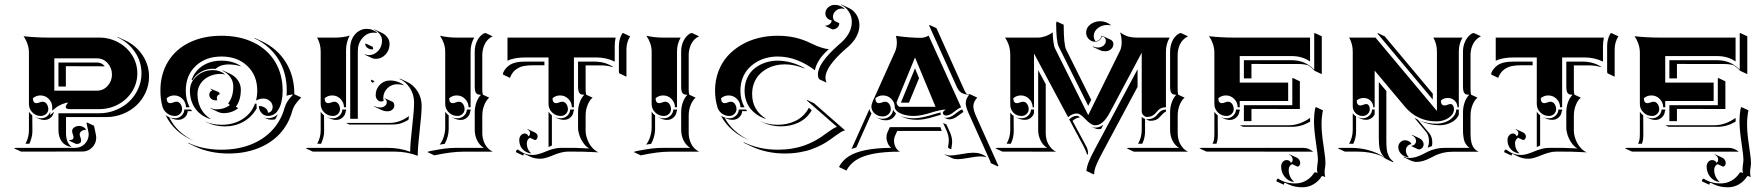

<svg xmlns="http://www.w3.org/2000/svg" viewBox="-20 -628 7447 813"><path d="M39.1 0 46.9 -2H298.8Q322.3 -2 338.9 -18.8Q355.5 -35.6 355.5 -59.6Q355.5 -66.7 351.4 -83.5Q347.4 -100.3 346.4 -106.7L347.9 -109.6L378.2 -95.5Q379.2 -88.1 383.3 -70.6Q387.5 -53 387.5 -45.7Q387.5 -21 370.4 -3.7Q353.3 13.7 329.1 13.7L69.1 13.9ZM79.8 -474.6Q131.6 -468.8 187.5 -468.8H400.4Q444.3 -468.8 481.6 -448.2Q518.8 -427.7 540.2 -392.9Q561.5 -358.2 561.5 -317.4Q561.5 -276.6 540.2 -241.8Q518.8 -207 481.6 -186.5Q444.3 -166 400.4 -166H274.4Q258.5 -166 258.5 -174.8Q258.5 -182.4 268.6 -193.4Q258.3 -193.4 241.6 -186.3Q224.9 -179.2 213.9 -169.9L201.2 -159.2V-173.8Q201.2 -194.3 186.5 -209.1Q171.9 -223.9 151.4 -223.9Q133.3 -223.9 119.4 -212.2Q119.4 -191.4 134.5 -191.2Q139.6 -191.2 147.3 -194.2Q155 -197.3 160.2 -197.3Q171.6 -197.3 178.1 -187.3Q184.6 -177.2 184.6 -166.3Q184.6 -154.1 175.2 -145.5Q165.8 -137 152.3 -137Q131.8 -137 117.2 -151.9Q102.5 -166.7 102.5 -187.7V-405.3Q102.5 -440.9 79.8 -474.6ZM87.9 -19.5Q102.5 -45.9 102.5 -76.2V-154.8Q108.4 -146 116.7 -139.6L117.2 -71.3Q117.2 -64.7 116.2 -58Q115.2 -51.3 113.4 -44.9Q111.6 -38.6 110.4 -34.7Q109.1 -30.8 106.8 -25.3Q104.5 -19.8 104.5 -19.5ZM127.9 -132.8V-133.1Q140.4 -127.2 154.3 -127.2Q167.5 -127.2 178.1 -134.9Q188.7 -142.6 192.6 -154.8V-140.6L208 -154.5Q208 -151.9 206.3 -147Q202.1 -135 191.7 -127.6Q181.2 -120.1 168 -120.1Q155 -120.1 142.1 -126.2ZM210 -244.1H390.6Q417.5 -244.1 435.8 -264.4Q454.1 -284.7 454.1 -312.5Q454.1 -340.3 435.8 -360.6Q417.5 -380.9 390.6 -380.9H210ZM227.5 -78.1V-148.4H400.4Q436.8 -148.4 469.8 -161.9Q502.9 -175.3 526.9 -197.9Q550.8 -220.5 564.9 -251.7Q579.1 -283 579.1 -317.4Q579.1 -367.4 550.8 -408.7Q522.5 -450 476.1 -470.5L480.2 -470.7L510.3 -456.8Q555.9 -435.5 583.5 -394.3Q611.1 -353 611.1 -303.2Q611.1 -268.6 596.8 -236.9Q582.5 -205.3 558.3 -182.4Q534.2 -159.4 500.7 -145.9Q467.3 -132.3 430.4 -132.3H259.5V-64Q259.5 -26.1 280.8 -7.6L283.4 -5.1Q255.9 -9.3 241.7 -28.6Q227.5 -47.9 227.5 -78.1ZM227.5 -261.7V-363.3H390.6Q410.2 -363.3 423.6 -347.7L421.6 -347.2L258.8 -347.7V-261.7ZM272.5 -32.5 273.4 -34.4Q291.5 -34.7 291.3 -47.6Q291.3 -52 288.3 -59.7Q285.4 -67.4 285.4 -73.2Q285.4 -82.5 294.3 -88.6Q303.2 -94.7 315.4 -94.7Q324.7 -94.7 332.5 -90.3Q340.3 -85.9 345.5 -78.4L342.8 -78.6Q332 -77.9 324.7 -72.4Q317.4 -66.9 317.4 -59.3Q317.4 -54.2 320.4 -46.4Q323.5 -38.6 323.5 -33.4Q323.5 -18.3 302.5 -18.3Z M659.2 -244.1Q659.2 -313.7 691.2 -366.5Q723.1 -419.2 781.9 -447.9Q840.6 -476.6 918 -476.6Q995.4 -476.6 1054.1 -447.9Q1112.8 -419.2 1144.8 -366.5Q1176.8 -313.7 1176.8 -244.1Q1176.8 -232.9 1175.7 -221.8Q1174.6 -210.7 1172 -198.2Q1169.4 -185.8 1164.7 -175.2Q1159.9 -164.6 1153.4 -155.9Q1147 -147.2 1137 -142.2Q1127 -137.2 1114.5 -137.2Q1098.6 -137.2 1087.4 -149.5Q1076.2 -161.9 1076.2 -179.2Q1092 -179.2 1103.3 -170.9Q1114.5 -162.6 1114.5 -150.9Q1122.8 -150.9 1128.7 -157.8Q1134.5 -164.8 1134.5 -174.6Q1134.5 -189.7 1122.8 -200.2Q1111.1 -210.7 1095.5 -210.7Q1079.8 -210.7 1064 -202.4Q1069.3 -222.2 1069.3 -244.1Q1069.3 -308.8 1027.2 -348.8Q985.1 -388.7 918 -388.7Q850.8 -388.7 808.7 -348.8Q766.6 -308.8 766.6 -244.1Q766.6 -205.1 783 -173.8H767.6Q767.6 -194.3 752.9 -209.1Q738.3 -223.9 717.8 -223.9Q699.7 -223.9 685.8 -212.2Q685.8 -191.4 700.9 -191.2Q706.1 -191.2 713.7 -194.2Q721.4 -197.3 726.6 -197.3Q738 -197.3 744.5 -187.3Q751 -177.2 751 -166.3Q751 -154.1 742.1 -145.5Q733.2 -137 720.7 -137Q702.1 -137 687.3 -148.4Q672.4 -159.9 667.7 -177.2Q659.2 -209 659.2 -244.1ZM681.2 -140.6Q688 -135.3 696.3 -131.8Q728.5 -65.7 800 -32.5Q759 -48.6 728.9 -76.2Q698.7 -103.8 681.2 -140.6ZM697 -131.6Q708.5 -127.2 720.7 -127.2Q736.6 -127.2 748.2 -137.8Q759.8 -148.4 760.7 -164.1H788.6Q790.8 -160.6 793 -157.5H774.9Q773.9 -141.8 762.3 -131.2Q750.7 -120.6 734.9 -120.6Q722.2 -120.6 710.4 -125.2ZM777.6 -23.2Q839.1 5.9 918 5.9Q985.8 5.9 1041 -15.6Q1096.2 -37.1 1132.9 -76.9Q1169.7 -116.7 1184.8 -170.7Q1189.5 -186.8 1198 -199.8Q1206.5 -212.9 1220.9 -227.5Q1203.9 -227.1 1193.6 -222.2Q1194.3 -230.5 1194.3 -244.1Q1194.3 -320.6 1158.2 -378.1Q1122.1 -435.5 1057.1 -465.8L1058.3 -467.3L1088.4 -453.4Q1153.6 -422.9 1189.9 -364.9Q1226.3 -306.9 1226.3 -230.2V-229L1255.6 -215.3Q1240.2 -200 1230.8 -186.3Q1221.4 -172.6 1216.8 -156Q1201.7 -101.6 1164.6 -61.5Q1127.4 -21.5 1071.8 0.2Q1016.1 22 948 22Q869.6 22 807.9 -6.8L777.8 -21ZM784.2 -244.1Q784.2 -280.3 812.9 -305.7Q841.6 -331.1 881.8 -331.1Q911.4 -331.1 933.1 -312.7L929.4 -313.2Q920.9 -315.2 911.9 -314.9Q893.8 -314.9 876.6 -309Q859.4 -303 845.9 -292.2Q832.5 -281.5 824.3 -265.3Q816.2 -249 816.2 -230Q816.2 -196 830.1 -169.3Q844 -142.6 869.4 -126.2L871.1 -123.8Q830.6 -136 807.4 -167.7Q784.2 -199.5 784.2 -244.1ZM791.5 -289.8Q804.4 -327.6 837.9 -349.4Q871.3 -371.1 918 -371.1Q967 -371.1 1001.2 -347.4L996.8 -347.9Q974.4 -355 948 -355.2Q915.3 -355.2 895 -338.1L892.8 -336.4Q887.5 -336.9 881.8 -336.9Q854.5 -336.9 831.1 -323.6Q807.6 -310.3 794.9 -288.1Q794.2 -288.3 791.5 -289.8ZM845.2 -114.7Q879.6 -99.6 918 -99.6Q969 -99.6 1006.6 -123.4Q1044.2 -147.2 1059.8 -189H1066.4V-179.2Q1066.4 -174.1 1067.1 -168.9Q1045.7 -132.3 1010.6 -112.5Q975.6 -92.8 932.6 -92.8Q892.8 -92.8 859.4 -108.2ZM866.2 -226.6Q866.2 -231.9 869 -237.3Q871.8 -242.7 877.7 -243.9Q876.5 -248.5 870.8 -250.7L871.8 -252.4L904.3 -238.8Q910.2 -236.1 909.9 -229V-228Q905 -228 901.6 -223.5Q898.2 -219 898.2 -212.4Q898.2 -208.7 899.7 -205.3L900.1 -203.4Q897 -203.1 893.6 -203.1Q881.8 -203.1 874 -210Q866.2 -216.8 866.2 -226.6ZM871.1 -171.4Q882.8 -165 896.5 -165Q929.4 -165 953.9 -183.1Q949.7 -184.8 946.3 -190.2Q957.5 -205.6 962.6 -222.5Q967.8 -239.5 967.8 -262.7Q967.8 -283.7 955.3 -301.3Q942.9 -318.8 922.1 -328.4L923.3 -329.8L953.6 -315.9Q974.6 -306.2 987.2 -288.1Q999.8 -270 999.8 -248.5Q999.8 -203.9 978.8 -176L988.8 -170.2Q962.4 -148.9 926.5 -148.9Q914.1 -148.9 902.8 -154.3L872.8 -168.2ZM1095.5 -131.6Q1104.5 -127.4 1114.5 -127.4Q1139.4 -127.4 1156.5 -144.3Q1151.4 -133.1 1145.3 -122.8Q1138.7 -121.1 1128.9 -121.1Q1117.9 -121.1 1109.6 -125Z M1274.4 0 1282.2 -2H1620.1Q1673.1 -2 1716.8 14.6Q1717 -20 1725.2 -90.6Q1733.4 -161.1 1733.4 -194.3Q1733.4 -227.3 1716.3 -254.3Q1699.2 -281.2 1671.6 -293.9L1673.1 -295.4L1703.1 -281.5Q1731 -268.6 1748.2 -241.1Q1765.4 -213.6 1765.4 -180.2Q1765.4 -147 1757.1 -75.6Q1748.8 -4.2 1748.8 31.7Q1704.3 14.2 1650.1 13.9H1304.4ZM1322.8 -468.8H1404.5Q1416 -468.8 1433.7 -471.3Q1451.4 -473.9 1460.7 -477.5Q1453.9 -465.6 1449.6 -449.3Q1445.3 -433.1 1445.3 -416V-173.8H1436.5Q1436.5 -194.3 1421.9 -209.1Q1407.2 -223.9 1386.7 -223.9Q1368.7 -223.9 1354.7 -212.2Q1354.7 -191.4 1369.9 -191.2Q1375 -191.2 1382.7 -194.2Q1390.4 -197.3 1395.5 -197.3Q1407 -197.3 1413.5 -187.3Q1419.9 -177.2 1419.9 -166.3Q1419.9 -154.1 1411 -145.5Q1402.1 -137 1389.6 -137Q1368.2 -137 1353 -151.9Q1337.9 -166.7 1337.9 -187.7V-410.2Q1337.9 -441.9 1322.8 -468.8ZM1323.2 -19.5Q1337.9 -45.9 1337.9 -76.2V-154.8Q1343.8 -146 1352.1 -139.6L1352.5 -71.3Q1352.5 -64.7 1351.6 -58Q1350.6 -51.3 1348.8 -44.9Q1346.9 -38.6 1345.7 -34.7Q1344.5 -30.8 1342.2 -25.3Q1339.8 -19.8 1339.8 -19.5ZM1363.3 -132.8V-133.1Q1375.7 -127.2 1389.6 -127.2Q1405.5 -127.2 1417.1 -137.8Q1428.7 -148.4 1429.7 -164.1H1445.3V-157.5H1443.8Q1442.9 -141.8 1431.2 -131Q1419.4 -120.1 1403.3 -120.1Q1390.4 -120.1 1377.4 -126.2ZM1445.3 -107.4H1627.9Q1672.4 -107.4 1711.7 -136.5L1709.5 -120.6Q1692.4 -110.4 1677.2 -105.6Q1662.1 -100.8 1642.1 -100.8H1459.5ZM1462.9 -125V-425.8Q1462.9 -447.5 1472.2 -465.9Q1481.4 -484.4 1497.4 -495.1Q1513.4 -505.9 1532.5 -505.9Q1546.4 -505.9 1558.5 -501Q1570.6 -496.1 1578.9 -487.5L1574.7 -488.8Q1568.6 -489.7 1562.5 -489.7Q1534.4 -489.7 1514.8 -467Q1495.1 -444.3 1495.1 -412.1V-125ZM1525.1 -396V-398.2Q1532.7 -394.5 1541.5 -394.5Q1564.7 -394.5 1581.2 -412.5Q1597.7 -430.4 1597.7 -456.1Q1597.7 -470.5 1588.5 -482.8Q1579.3 -495.1 1564.2 -502L1565.7 -503.4L1595.7 -489.5Q1611.1 -482.4 1620.4 -469.7Q1629.6 -457 1629.6 -441.9Q1629.6 -415.8 1612.5 -397.3Q1595.5 -378.9 1571.3 -378.9Q1562 -378.9 1555.2 -382.1ZM1526.4 -441.9 1528.1 -443.8 1558.6 -429.7Q1558.6 -424.6 1560.1 -421.4L1560.3 -419.2L1554.7 -418.9Q1545.2 -418.9 1536.3 -425Q1527.3 -431.2 1526.4 -441.9ZM1550.8 -285.9 1552 -290.8 1564.5 -284.9 1565.9 -283.7Q1561.8 -280.8 1557.9 -277.3Q1552.2 -280.8 1550.8 -285.9ZM1563.5 -179.4Q1576.2 -172.9 1590.8 -172.9Q1601.8 -172.9 1609.7 -179.3Q1617.7 -185.8 1617.7 -194.3Q1617.7 -200 1615.5 -204.2Q1613.3 -208.5 1609.6 -209.7L1607.9 -211.9Q1609.6 -211.9 1611.3 -211.2L1641.6 -197.3Q1645.3 -195.6 1647.5 -190.9Q1649.7 -186.3 1649.7 -180.4Q1649.7 -170.7 1641.2 -163.7Q1632.8 -156.7 1620.8 -156.7Q1607.2 -156.7 1594.7 -162.6L1564.7 -176.8ZM1570.8 -225.6Q1570.8 -251.2 1588.5 -269.2Q1606.2 -287.1 1631.3 -287.1Q1665 -287.1 1691.4 -266.8L1686.8 -267.8Q1674.3 -271.2 1661.4 -271.2Q1637.2 -271.2 1620 -253.9Q1602.8 -236.6 1602.8 -211.7Q1602.8 -207.5 1604 -203.6L1605.5 -202.1Q1601.1 -198.2 1593.8 -198.2Q1584.2 -198.2 1577.5 -206.2Q1570.8 -214.1 1570.8 -225.6Z M1789.1 15.6 1801.3 11.7Q1805.4 11 1821 8.1Q1836.7 5.1 1843.6 4Q1850.6 2.9 1863.6 1.2Q1876.7 -0.5 1888.5 -1.2Q1900.4 -2 1912.8 -2H2028.3Q2010.3 -13.2 2000.2 -33.9Q1990.2 -54.7 1990.2 -78.1V-152.3Q1990.2 -174.8 1997.4 -194.8Q2004.6 -214.8 2016.6 -226.6Q2009.3 -226.8 2005 -227.9Q2000.7 -229 1996.9 -232.7Q1993.2 -236.3 1991.7 -243.9Q1990.2 -251.5 1990.2 -263.7V-410.2Q1990.2 -433.8 2000.1 -454.6Q2010 -475.3 2028.1 -486.3L2036.1 -488.3L2066.2 -474.1Q2054.7 -469.2 2045.9 -460.1Q2037.1 -450.9 2032.1 -439.9Q2027.1 -429 2024.7 -417.8Q2022.2 -406.7 2022.2 -396.2V-249.5Q2022.2 -234.4 2024.7 -227.1L2051.5 -214.4Q2038.8 -203.9 2030.5 -183Q2022.2 -162.1 2022.2 -138.4V-64Q2022.2 -53 2024.7 -42.1Q2027.1 -31.2 2032.1 -20.4Q2037.1 -9.5 2045.9 -0.5Q2054.7 8.5 2066.2 14.2H1943.1Q1891.6 14.2 1819.1 29.8ZM1841.8 -15.4Q1853.3 -30.3 1859.3 -50Q1865.2 -69.8 1865.2 -86.9V-155Q1871.6 -145.3 1879.9 -139.6V-80.1Q1879.9 -66.2 1875.5 -49.6Q1871.1 -33 1862.8 -18.6Q1848.6 -17.1 1841.8 -15.4ZM1843 -476.6Q1877.7 -468.8 1912.8 -468.8H1988Q1972.7 -442.1 1972.7 -410.2V-173.8H1963.9Q1963.9 -194.3 1949.2 -209.1Q1934.6 -223.9 1914.1 -223.9Q1896 -223.9 1882.1 -212.2Q1882.1 -191.4 1897.2 -191.2Q1902.3 -191.2 1910 -194.2Q1917.7 -197.3 1922.9 -197.3Q1934.3 -197.3 1940.8 -187.3Q1947.3 -177.2 1947.3 -166.3Q1947.3 -154.1 1938.4 -145.5Q1929.4 -137 1917 -137Q1895.5 -137 1880.4 -151.9Q1865.2 -166.7 1865.2 -187.7V-410.2Q1865.2 -428 1859 -445.4Q1852.8 -462.9 1843 -476.6ZM1890.6 -132.8V-133.1Q1903.1 -127.2 1917 -127.2Q1932.9 -127.2 1944.5 -137.8Q1956.1 -148.4 1957 -164.1H1972.7V-157.5H1971.2Q1970.2 -141.8 1958.5 -131Q1946.8 -120.1 1930.7 -120.1Q1917.7 -120.1 1904.8 -126.2Z M2109.4 -312.5 2111.3 -322Q2116.9 -333.7 2125.2 -342Q2133.5 -350.3 2142.2 -355.2Q2150.9 -360.1 2162.4 -362.8Q2173.8 -365.5 2184 -366.3Q2194.1 -367.2 2207 -367.2H2285.2V-351.6H2237.3Q2226.3 -351.6 2217.7 -351Q2209 -350.3 2198.7 -348.5Q2188.5 -346.7 2180.4 -343Q2172.4 -339.4 2164.4 -333.6Q2156.5 -327.9 2150.1 -319Q2143.8 -310.1 2139.4 -298.3ZM2128.9 -370.8V-468.8H2586.9Q2583 -450.4 2583 -432.6V-367.2Q2547.6 -384.8 2502.9 -384.8H2410.2V-173.8H2401.4Q2401.4 -194.3 2386.7 -209.1Q2372.1 -223.9 2351.6 -223.9Q2333.5 -223.9 2319.6 -212.2Q2319.6 -191.4 2334.7 -191.2Q2339.8 -191.2 2347.5 -194.2Q2355.2 -197.3 2360.4 -197.3Q2371.8 -197.3 2378.3 -187.3Q2384.8 -177.2 2384.8 -166.3Q2384.8 -154.1 2375.9 -145.5Q2366.9 -137 2354.5 -137Q2333 -137 2317.9 -151.9Q2302.7 -166.7 2302.7 -187.7V-384.8H2207Q2157 -384.8 2128.9 -370.8ZM2164.6 12.2Q2166.3 8.1 2171.6 4.6Q2190.9 18.6 2204.6 23.3Q2218.3 28.1 2238.3 28.1Q2249 28.1 2264 23.4Q2279.1 18.8 2292.1 13.1Q2305.2 7.3 2322.4 2.7Q2339.6 -2 2354.5 -2H2413.8Q2420.7 -2 2474.9 0.7Q2460.7 -7.3 2449.7 -23.2Q2438.7 -39.1 2433.2 -56Q2427.7 -73 2427.7 -87.9V-152.3Q2427.7 -174.8 2434.9 -194.9Q2442.1 -215.1 2454.1 -226.6Q2446.8 -226.8 2442.5 -227.9Q2438.2 -229 2434.6 -232.7Q2430.9 -236.3 2429.3 -243.9Q2427.7 -251.5 2427.7 -263.7V-367.2H2495.1Q2543.2 -367.2 2576.9 -344L2572.8 -344.2Q2550.8 -351.1 2525.1 -351.1H2459.7V-249.5Q2459.7 -234.6 2462.2 -227.1L2489.3 -214.4Q2476.3 -204.1 2468 -183.1Q2459.7 -162.1 2459.7 -138.2V-74Q2459.7 -63 2463.1 -50Q2466.6 -37.1 2473 -24Q2479.5 -11 2490.4 0.2Q2501.2 11.5 2514.4 17.1Q2510.7 17.1 2483.3 15.6Q2455.8 14.2 2443.8 14.2L2384.5 13.9Q2370.1 13.9 2353 18.7Q2335.9 23.4 2322.9 29.1Q2309.8 34.7 2294.7 39.4Q2279.5 44.2 2268.3 44.2Q2243.4 44.2 2224.6 35.2L2198.7 23.2Q2195.6 26.4 2195.8 31L2165.8 17.1ZM2178.7 -35.4Q2178.7 -46.6 2185.5 -54.7Q2192.4 -62.7 2202.1 -62.7Q2207 -62.7 2211.2 -59.9Q2215.3 -57.1 2216.6 -51.3Q2220 -52.2 2222.3 -55.9Q2224.6 -59.6 2224.6 -64.7Q2224.6 -69.3 2221.4 -73.4Q2218.3 -77.4 2212.9 -79.8L2214.4 -81.3L2244.4 -67.4Q2250 -64.7 2253.3 -60.3Q2256.6 -55.9 2256.6 -50.5Q2256.6 -44.2 2253.2 -39.6Q2249.8 -34.9 2244.9 -34.9L2223.9 -44.7Q2218 -41.7 2214.4 -35.4Q2210.7 -29.1 2210.7 -21.2Q2210.7 4.2 2227.3 19.5L2229 21.7Q2206.1 18.8 2192.4 3.4Q2178.7 -12 2178.7 -35.4ZM2302.7 -5.1V-155Q2308.6 -146 2316.9 -139.6V-12Q2309.3 -9 2302.7 -5.1ZM2328.1 -132.6V-132.8Q2340.6 -127 2354.5 -127.2Q2370.4 -127.2 2382 -137.8Q2393.6 -148.4 2394.5 -164.1H2410.2V-157.2H2408.2Q2407.5 -141.8 2396 -131.2Q2384.5 -120.6 2368.7 -120.6Q2354 -120.6 2342.3 -126ZM2600.6 -322.8V-432.6Q2600.6 -462.4 2614.7 -486.3L2618.2 -488.3L2648.2 -474.1Q2632.6 -449.5 2632.6 -418.5V-303.2L2602.5 -317.4Z M2663.1 15.6 2675.3 11.7Q2679.4 11 2695.1 8.1Q2710.7 5.1 2717.7 4Q2724.6 2.9 2737.7 1.2Q2750.7 -0.5 2762.6 -1.2Q2774.4 -2 2786.9 -2H2902.3Q2884.3 -13.2 2874.3 -33.9Q2864.3 -54.7 2864.3 -78.1V-152.3Q2864.3 -174.8 2871.5 -194.8Q2878.7 -214.8 2890.6 -226.6Q2883.3 -226.8 2879 -227.9Q2874.8 -229 2871 -232.7Q2867.2 -236.3 2865.7 -243.9Q2864.3 -251.5 2864.3 -263.7V-410.2Q2864.3 -433.8 2874.1 -454.6Q2884 -475.3 2902.1 -486.3L2910.2 -488.3L2940.2 -474.1Q2928.7 -469.2 2919.9 -460.1Q2911.1 -450.9 2906.1 -439.9Q2901.1 -429 2898.7 -417.8Q2896.2 -406.7 2896.2 -396.2V-249.5Q2896.2 -234.4 2898.7 -227.1L2925.5 -214.4Q2912.8 -203.9 2904.5 -183Q2896.2 -162.1 2896.2 -138.4V-64Q2896.2 -53 2898.7 -42.1Q2901.1 -31.2 2906.1 -20.4Q2911.1 -9.5 2919.9 -0.5Q2928.7 8.5 2940.2 14.2H2817.1Q2765.6 14.2 2693.1 29.8ZM2715.8 -15.4Q2727.3 -30.3 2733.3 -50Q2739.3 -69.8 2739.3 -86.9V-155Q2745.6 -145.3 2753.9 -139.6V-80.1Q2753.9 -66.2 2749.5 -49.6Q2745.1 -33 2736.8 -18.6Q2722.7 -17.1 2715.8 -15.4ZM2717 -476.6Q2751.7 -468.8 2786.9 -468.8H2862.1Q2846.7 -442.1 2846.7 -410.2V-173.8H2837.9Q2837.9 -194.3 2823.2 -209.1Q2808.6 -223.9 2788.1 -223.9Q2770 -223.9 2756.1 -212.2Q2756.1 -191.4 2771.2 -191.2Q2776.4 -191.2 2784.1 -194.2Q2791.7 -197.3 2796.9 -197.3Q2808.3 -197.3 2814.8 -187.3Q2821.3 -177.2 2821.3 -166.3Q2821.3 -154.1 2812.4 -145.5Q2803.5 -137 2791 -137Q2769.5 -137 2754.4 -151.9Q2739.3 -166.7 2739.3 -187.7V-410.2Q2739.3 -428 2733 -445.4Q2726.8 -462.9 2717 -476.6ZM2764.6 -132.8V-133.1Q2777.1 -127.2 2791 -127.2Q2806.9 -127.2 2818.5 -137.8Q2830.1 -148.4 2831.1 -164.1H2846.7V-157.5H2845.2Q2844.2 -141.8 2832.5 -131Q2820.8 -120.1 2804.7 -120.1Q2791.7 -120.1 2778.8 -126.2Z M3007.8 -244.1Q3007.8 -288.1 3022.1 -325.9Q3036.4 -363.8 3061.3 -391.1Q3086.2 -418.5 3119.5 -438Q3152.8 -457.5 3191.5 -467Q3230.2 -476.6 3271.5 -476.6Q3311.3 -476.6 3346.1 -468.9Q3380.9 -461.2 3415.8 -443.8Q3438.5 -432.6 3458.1 -426.5Q3477.8 -420.4 3489.7 -419.7Q3461.2 -395 3447.3 -371.7Q3433.3 -348.4 3430.7 -330.3Q3395.8 -357.4 3355.5 -373Q3315.2 -388.7 3272.5 -388.7Q3248.8 -388.7 3226.1 -382.9Q3203.4 -377.2 3183.3 -365.2Q3163.3 -353.3 3148.1 -336.4Q3132.8 -319.6 3124 -295.8Q3115.2 -272 3115.2 -244.1Q3115.2 -204.8 3132.6 -173.8H3115.2Q3115.2 -194.3 3100.6 -209.1Q3085.9 -223.9 3065.4 -223.9Q3047.4 -223.9 3033.4 -212.2Q3033.4 -191.4 3048.6 -191.2Q3053.7 -191.2 3061.4 -194.2Q3069.1 -197.3 3074.2 -197.3Q3085.7 -197.3 3092.2 -187.3Q3098.6 -177.2 3098.6 -166.3Q3098.6 -154.1 3089.7 -145.5Q3080.8 -137 3068.4 -137Q3051 -137 3037.1 -147Q3023.2 -157 3018.3 -172.9Q3007.8 -206.3 3007.8 -244.1ZM3032.7 -138.2Q3048.6 -127.2 3068.4 -127.2Q3084.2 -127.2 3095.8 -137.8Q3107.4 -148.4 3108.4 -164.1H3138.7Q3141.1 -160.6 3143.6 -157.5H3122.6Q3121.6 -141.8 3110 -131.2Q3098.4 -120.6 3082.5 -120.6Q3067.9 -120.6 3055.7 -126.2L3048.6 -129.4Q3064.5 -98.9 3091.6 -74.6Q3118.7 -50.3 3153.1 -34.2Q3112.5 -50.3 3081.7 -76.9Q3050.8 -103.5 3032.7 -138.2ZM3127.7 -26.4Q3194.1 5.9 3273.4 5.9Q3305.2 5.9 3334 1.1Q3362.8 -3.7 3384.2 -11.4Q3405.5 -19 3424.2 -28.6Q3442.9 -38.1 3457.3 -48.1Q3471.7 -58.1 3483.3 -66.7Q3494.9 -75.2 3505.5 -81.9Q3516.1 -88.6 3524.2 -90.8Q3514.9 -99.1 3484.6 -125.5Q3454.3 -151.9 3428.7 -174.3Q3403.1 -196.8 3397.5 -201.7L3396.5 -205.1L3426.5 -191.2L3558.3 -75.9Q3550.5 -74.7 3540.4 -68.6Q3530.3 -62.5 3518.6 -53.8Q3506.8 -45.2 3492.4 -34.9Q3478 -24.7 3458.9 -14.6Q3439.7 -4.6 3417.8 3.5Q3396 11.7 3366.2 16.8Q3336.4 22 3303.5 22Q3226.1 22 3160.9 -8.5L3130.9 -22.7ZM3132.8 -244.1Q3132.8 -274.7 3144.7 -299.3Q3156.5 -324 3176.4 -339.4Q3196.3 -354.7 3220.9 -362.9Q3245.6 -371.1 3272.5 -371.1Q3331.1 -371.1 3388.7 -338.9L3383.8 -339.1Q3342.3 -355.5 3302.7 -355.5Q3281.7 -355.5 3261.8 -350.5Q3241.9 -345.5 3224.2 -335.1Q3206.5 -324.7 3193.4 -310.2Q3180.2 -295.7 3172.5 -275Q3164.8 -254.4 3164.8 -230Q3164.8 -195.3 3179.7 -169.4Q3194.6 -143.6 3220.5 -127.4L3222.9 -124.5Q3203.6 -130.6 3187.6 -141Q3171.6 -151.4 3159.2 -166.1Q3146.7 -180.9 3139.8 -200.9Q3132.8 -220.9 3132.8 -244.1ZM3196.5 -116Q3231.7 -99.6 3272.5 -99.6Q3293 -99.6 3311.9 -103.6Q3330.8 -107.7 3348.4 -116.1Q3366 -124.5 3380.6 -138.7Q3395.3 -152.8 3405 -171.9L3417 -161.1Q3407 -143.3 3392.5 -130Q3377.9 -116.7 3360.7 -108.8Q3343.5 -100.8 3325 -96.9Q3306.4 -93 3286.6 -93Q3246.1 -93 3210.7 -109.4ZM3443.4 -313Q3443.4 -360.6 3530.3 -437.5Q3586.9 -482.9 3586.9 -535.2Q3586.9 -559.8 3573.7 -579.6Q3560.5 -599.4 3539.6 -608.2L3543.5 -608.4L3573.7 -594.5Q3594.2 -585 3606.7 -565.4Q3619.1 -545.9 3619.1 -521.5Q3619.1 -467.8 3561.3 -421.4Q3475.3 -345.9 3475.3 -299.1Q3475.3 -288.3 3479.7 -278.1L3449.7 -292.2L3445.3 -298.6Q3443.4 -305.9 3443.4 -313ZM3474.9 -571.3Q3474.9 -586.2 3486.7 -596.8Q3498.5 -607.4 3514.6 -607.4Q3539.1 -607.4 3557.6 -590.1L3554.2 -590.6Q3549.1 -591.8 3544.9 -591.8Q3529.5 -591.8 3518.3 -581.5Q3507.1 -571.3 3507.1 -557.4Q3507.1 -547.1 3513.7 -539.3L3533.9 -529.8Q3533.9 -518.8 3525.5 -511.1Q3517.1 -503.4 3505.1 -503.4L3475.1 -517.6V-519.5Q3484.9 -519.5 3492.8 -525.5Q3500.7 -531.5 3501.7 -542Q3490.5 -543 3482.7 -551.4Q3474.9 -559.8 3474.9 -571.3Z M3533.2 77.6Q3547.4 51 3574.2 33.8Q3601.1 16.6 3645.4 7.6Q3689.7 -1.5 3753.9 -2Q3744.1 -9.5 3738.9 -21.9Q3733.6 -34.2 3733.6 -46.6Q3733.6 -58.1 3737.5 -66.7L3748 -89.8H3962.2L3967.5 -73.7H3779.3L3769.5 -52Q3765.6 -43.7 3765.6 -32.7Q3765.6 -18.3 3772.2 -5Q3778.8 8.3 3790.8 14.2Q3724.6 14.2 3679.1 22.9Q3633.5 31.7 3606 49.2Q3578.4 66.7 3564.2 94.2L3534.2 80.1ZM3585.7 2.7 3661.4 -166Q3663.8 -156 3670.2 -147.7L3606 -3.9Q3595.9 -1 3585.7 2.7ZM3669.9 -176.8Q3669.9 -186.5 3676.5 -201.4L3769.8 -408.7Q3777.6 -426.3 3777.6 -448Q3777.6 -462.6 3773.7 -476.1Q3833.5 -467.8 3879.9 -467.8Q3887.7 -467.8 3897 -470.6Q3906.2 -473.4 3912.1 -477.3L4049.8 -173.8Q4042 -170.7 4033 -164.3Q4023.9 -158 4017.5 -152.6Q4011 -147.2 4002.6 -143.1Q3994.1 -138.9 3986.3 -138.9Q3980.7 -138.9 3976.6 -142Q3972.4 -145 3972.4 -149.4Q3972.4 -153.8 3975.6 -157Q3978.8 -160.2 3985.4 -164.1Q3972.2 -164.1 3954.1 -159.8Q3936 -155.5 3920.7 -150.5Q3905.3 -145.5 3885.4 -141.2Q3865.5 -137 3848.9 -137Q3827.1 -137 3808.6 -142.2Q3790 -147.5 3779.3 -156.4Q3768.6 -165.3 3768.6 -175.8Q3768.6 -195.1 3753.9 -209.5Q3739.3 -223.9 3718.8 -223.9Q3700.7 -223.9 3686.8 -212.2Q3686.8 -191.4 3701.9 -191.2Q3707 -191.2 3714.7 -194.2Q3722.4 -197.3 3727.5 -197.3Q3739 -197.3 3745.5 -187.3Q3752 -177.2 3752 -166.3Q3752 -153.3 3741.9 -144.2Q3731.9 -135 3717.8 -135Q3698 -135 3684 -147.2Q3669.9 -159.4 3669.9 -176.8ZM3690.9 -130.6 3691.2 -130.9Q3703.6 -125 3717.8 -125.2Q3734.9 -125.2 3747.6 -136.1Q3760.3 -147 3761.7 -163.3Q3765.6 -154.8 3773.9 -147.9Q3769.8 -135 3758.1 -126.8Q3746.3 -118.7 3731.9 -118.7Q3716.8 -118.7 3705.1 -124ZM3776.6 -195.3Q3776.6 -182.1 3788.1 -175.8H3941.4L3854.5 -384.5ZM3788.8 -138.9Q3814.2 -127.2 3848.9 -127.2Q3867.9 -127.2 3887.8 -131.6Q3907.7 -136 3929.6 -142.7Q3951.4 -149.4 3962.9 -151.9Q3962.9 -150.6 3962.6 -149.4Q3962.6 -145.5 3964.1 -142.1Q3956.8 -140.1 3941.3 -135.5Q3925.8 -130.9 3915.8 -128.2Q3905.8 -125.5 3891 -123Q3876.2 -120.6 3863 -120.6Q3827.9 -120.6 3803 -132.3ZM3794.7 -193.4 3854.5 -338.6 3871.6 -296.9 3828.9 -193.4ZM3915 -518.3 3915.3 -522.7 3945.3 -508.8 4063.5 -246.1Q4068.1 -236.1 4074 -229.7Q4080.3 -228.8 4087.9 -228.8L4117.9 -214.8Q4109.6 -205.1 4105.6 -196.5Q4101.6 -188 4101.6 -177.7Q4101.6 -161.6 4113 -136.2L4207.8 74.5L4204.8 76.4L4174.8 62.5L4174.3 57.6L4081.1 -149.4Q4069.3 -175.5 4069.3 -191.4Q4069.3 -209 4083.7 -227.1Q4075.7 -227.3 4069.3 -228.5Q4063 -229.7 4055.7 -232.9Q4048.3 -236.1 4042.2 -242.7Q4036.1 -249.3 4031.7 -259.3ZM3973.4 -107.4 3987.5 -100.8 4002.7 -67.4Q4011.7 -46.9 4011.7 -26.9Q4011.7 -19.3 4010 -10Q4008.3 -0.7 4008.3 -0.2Q4008.3 3.4 4010 3.7Q3995.4 2.2 3994.1 -5.9Q3994.4 -7.3 3995.4 -12.1Q3996.3 -16.8 3996.9 -22.2Q3997.6 -27.6 3997.6 -33.4Q3997.6 -53.5 3988.5 -74ZM3974.6 -131.6Q3980 -129.2 3986.3 -129.2Q3995.6 -129.2 4005.1 -133.5Q4014.6 -137.9 4021.6 -143.6Q4028.6 -149.2 4037.6 -155.6Q4046.6 -162.1 4053.5 -164.8L4054.2 -165L4059.3 -154.1Q4054.2 -150.9 4045.9 -144.5Q4037.6 -138.2 4031.6 -133.9Q4025.6 -129.6 4017.1 -126.1Q4008.5 -122.6 4000.5 -122.6Q3994.4 -122.6 3988.8 -125ZM3980 24.4Q3989.7 30.3 4004.9 30.3Q4019.5 30.3 4052.1 24.4Q4084.7 18.6 4100.6 18.6Q4136 18.6 4157.7 37.6L4154.1 36.9Q4141.8 34.2 4130.9 34.2Q4115.7 34.2 4082.9 40.2Q4050 46.1 4034.9 46.1Q4021.7 46.1 4012.5 42L3982.4 27.8Z M4194.3 0 4202.1 -2H4413.8Q4396 -12.9 4386 -33.7Q4376 -54.4 4376 -78.1V-331.3L4408.7 -270.3L4408 -267.1V-64Q4408 -48.8 4412.2 -34.3Q4416.5 -19.8 4426.8 -6.2Q4437 7.3 4451.9 14.2L4224.4 13.9ZM4235.6 -468.8H4375.5Q4389.6 -468.8 4406.6 -474.6Q4423.6 -480.5 4437.5 -491.2Q4437.5 -475.6 4440.2 -453.6Q4442.9 -431.6 4447.3 -423.1L4587.9 -140.4L4722.4 -412.8Q4729.5 -427.2 4729.5 -449.5Q4729.5 -473.4 4722.7 -491Q4743.2 -477.1 4758.8 -472.9Q4774.4 -468.8 4792 -468.8H4932.6Q4917 -440.9 4917 -410.2V-173.8Q4905 -173.8 4896.4 -169.6Q4887.7 -165.3 4882.3 -159.3Q4877 -153.3 4871.7 -147.3Q4866.5 -141.4 4857.8 -137.1Q4849.1 -132.8 4836.9 -132.8Q4828.9 -132.8 4821.7 -139.9Q4814.5 -147 4814.5 -156.2V-405L4680.4 -153.3Q4664.3 -123 4649 -110.2Q4633.8 -97.4 4617.7 -97.4Q4609.4 -97.4 4600.6 -102.7Q4591.8 -107.9 4584.4 -115.2Q4576.9 -122.6 4569.7 -129.9Q4562.5 -137.2 4554.7 -142.3Q4546.9 -147.5 4540 -147.5Q4520.8 -147.5 4502.7 -131.8L4358.4 -401.4V-173.8H4352.5Q4352.5 -194.3 4337.9 -209.1Q4323.2 -223.9 4302.7 -223.9Q4284.7 -223.9 4270.8 -212.2Q4270.8 -191.4 4285.9 -191.2Q4291 -191.2 4298.7 -194.2Q4306.4 -197.3 4311.5 -197.3Q4323 -197.3 4329.5 -187.3Q4335.9 -177.2 4335.9 -166.3Q4335.9 -154.1 4327 -145.5Q4318.1 -137 4305.7 -137Q4284.4 -137 4271.1 -150.8Q4257.8 -164.6 4257.8 -185.8V-395.5Q4257.8 -437 4235.6 -468.8ZM4242.4 -19.5Q4257.8 -46.1 4257.8 -78.1V-151.6Q4263.7 -142.8 4272 -137.2L4272.5 -71.3Q4272.5 -44.7 4260.3 -19.5ZM4279.8 -132.3V-132.6Q4291.5 -127 4305.7 -127.2Q4321.5 -127.2 4333.3 -137.9Q4345 -148.7 4345.7 -164.1H4358.4V-148.9Q4354.7 -136.5 4344 -128.5Q4333.3 -120.6 4319.8 -120.6Q4305.4 -120.6 4293.9 -125.7ZM4452.1 -528.8 4454.1 -537.1 4484.1 -523.2Q4484.1 -439 4494.6 -417.7L4599.4 -207.5L4600.8 -205.8Q4592.8 -189.5 4587.9 -179.9L4462.9 -430.9Q4452.6 -451.7 4452.1 -528.8ZM4507.3 -122.8Q4515.9 -130.4 4523.3 -134Q4530.8 -137.7 4540 -137.7Q4545.4 -137.7 4553.5 -131.1Q4537.8 -130.4 4521.5 -116.2L4579.3 -9Q4587.2 5.1 4587.2 22.2L4584 28.1Q4578.1 10.3 4568.1 -9ZM4579.1 -490.2Q4579.1 -510.5 4596.7 -524.3Q4614.3 -538.1 4638.7 -538.1Q4664.8 -538.1 4685.1 -520.5L4681.6 -521Q4675.3 -522.2 4668.7 -522.2Q4645 -522.2 4628.2 -508.4Q4611.3 -494.6 4611.3 -475.6Q4611.3 -463.6 4618.9 -453.4Q4629.2 -454.1 4636.1 -460.7Q4643.1 -467.3 4643.1 -476.3Q4647.9 -476.3 4652.3 -474.1L4682.4 -460.2Q4688 -457.5 4691.3 -452.5Q4694.6 -447.5 4694.6 -441.4Q4694.6 -428.7 4684.4 -419.8Q4674.3 -410.9 4659.7 -410.9Q4647.7 -410.9 4637 -415.8L4606.9 -429.9L4607.9 -431.6Q4618.4 -426.8 4629.6 -426.8Q4643.3 -426.8 4653 -435.2Q4662.6 -443.6 4662.6 -455.3Q4662.6 -462.6 4657.7 -468Q4652.8 -473.4 4645 -474.1Q4644 -464.6 4635.9 -458Q4627.7 -451.4 4616.7 -451.4Q4601.3 -451.4 4590.2 -462.8Q4579.1 -474.1 4579.1 -490.2ZM4580.1 95.7 4581.5 86.9Q4583 75.4 4589.2 59.6Q4595.5 43.7 4601.4 31.7Q4607.4 19.8 4618.4 -1L4796.9 -334.7V-259.5L4794.9 -256.6L4650.1 13.9Q4640.6 31.7 4635.7 41.5Q4630.9 51.3 4624.6 65.1Q4618.4 78.9 4615.7 89.6Q4613 100.3 4613 109.9H4610.1ZM4600.1 -91.8 4600.3 -92Q4609.4 -87.9 4617.7 -87.6Q4636.2 -87.6 4652.3 -100.3L4642.6 -82.3Q4637.2 -81.1 4631.8 -81.1Q4623.5 -81.1 4614.5 -85.4ZM4751 0 4758.8 -2H4972.4Q4954.3 -12.9 4944.5 -33.3Q4934.6 -53.7 4934.6 -77.1V-152.3Q4934.6 -174.8 4941.8 -194.9Q4949 -215.1 4960.9 -226.6Q4953.6 -226.8 4949.5 -227.9Q4945.3 -229 4941.5 -232.7Q4937.7 -236.3 4936.2 -243.9Q4934.6 -251.5 4934.6 -263.7V-410.2Q4934.6 -420.7 4936.6 -430.9Q4938.7 -441.2 4942.9 -451.5Q4947 -461.9 4954.7 -471.1Q4962.4 -480.2 4972.7 -486.3L4980.5 -488.3L5010.5 -474.1Q4999 -468.8 4990.2 -459.8Q4981.4 -450.9 4976.4 -440.1Q4971.4 -429.2 4969 -418.2Q4966.6 -407.2 4966.6 -396.2V-249.5Q4966.6 -234.4 4969 -227.1L4996.1 -214.4Q4983.2 -204.1 4975 -183.3Q4966.8 -162.6 4966.8 -138.7V-64.5Q4966.8 -49.3 4970.9 -34.5Q4975.1 -19.8 4985.4 -6.2Q4995.6 7.3 5010.5 14.2H4781ZM4799.1 -19.5Q4814.5 -46.1 4814.5 -78.1V-133.3Q4820.8 -126.7 4828.6 -124.3V-71.5Q4828.6 -43.7 4816.9 -19.5ZM4831.3 -123.5Q4834 -123 4836.9 -123Q4850.6 -123 4860.4 -127.3Q4870.1 -131.6 4875.7 -137.6Q4881.3 -143.6 4886.4 -149.5Q4891.4 -155.5 4898.9 -159.8Q4906.5 -164.1 4917 -164.1V-155Q4910.9 -152.8 4905.5 -147.8Q4900.1 -142.8 4895.9 -137.7Q4891.6 -132.6 4886.1 -127.6Q4880.6 -122.6 4871.7 -119.5Q4862.8 -116.5 4851.1 -116.5Q4843.5 -116.5 4831.3 -123.5Z M5058.6 0 5066.4 -2H5498Q5510.5 -2 5521.7 2.7Q5533 7.3 5541 15.6L5537.4 14.6Q5533 13.9 5528.1 14.2L5088.6 13.9ZM5099.1 -474.6Q5151.6 -468.8 5207 -468.8H5527.3V-367.7Q5494.1 -390.6 5449.2 -390.6H5229.5V-278.3H5434.6V-200.2H5229.5V-173.8H5220.7Q5220.7 -194.3 5206.1 -209.1Q5191.4 -223.9 5170.9 -223.9Q5152.8 -223.9 5138.9 -212.2Q5138.9 -191.4 5154.1 -191.2Q5159.2 -191.2 5166.9 -194.2Q5174.6 -197.3 5179.7 -197.3Q5191.2 -197.3 5197.6 -187.3Q5204.1 -177.2 5204.1 -166.3Q5204.1 -154.1 5195.2 -145.5Q5186.3 -137 5173.8 -137Q5152.3 -137 5137.2 -151.9Q5122.1 -166.7 5122.1 -187.7V-405.3Q5122.1 -424.3 5115.6 -442.7Q5109.1 -461.2 5099.1 -474.6ZM5114.3 -19.5Q5118.4 -26.9 5120.2 -35.8Q5122.1 -44.7 5122.1 -62.5V-154.8Q5127.9 -146 5136.2 -139.6L5136.7 -55.7Q5136.7 -35.2 5130.9 -19.5ZM5147.5 -132.8V-133.1Q5159.9 -127.2 5173.8 -127.2Q5189.7 -127.2 5201.3 -137.8Q5212.9 -148.4 5213.9 -164.1H5229.5V-157.5H5228Q5227.1 -141.8 5215.3 -131Q5203.6 -120.1 5187.5 -120.1Q5174.6 -120.1 5161.6 -126.2ZM5229.5 -97.7H5437.5Q5462.2 -97.7 5485.5 -106.4Q5508.8 -115.2 5527.3 -128.9Q5527.3 -121.1 5527.6 -113Q5490.2 -91.1 5451.7 -91.1H5243.7ZM5247.1 -115.2V-182.6H5452.1V-295.9L5454.1 -297.9L5484.1 -283.7V-166.5L5279.1 -166.7V-115.2ZM5247.1 -295.9V-373H5449.2Q5478 -373 5501.2 -363.4Q5524.4 -353.8 5544.9 -333V-486.3L5546.9 -488.3L5576.9 -474.4V-314L5546.9 -328.1Q5533.4 -342.5 5519.5 -351.6Q5501.5 -356.9 5479.2 -356.9L5279.1 -357.2V-295.9ZM5384.8 135.5Q5386.5 131.3 5391.8 127.9Q5420.9 148.7 5464.8 148.7Q5489.5 148.7 5510.5 136.6Q5531.5 124.5 5544.9 103.5Q5545.4 102.5 5546.4 102.1Q5547.4 101.6 5548.1 101.6H5548.8Q5552.7 101.6 5558.6 104.5Q5556.6 94.7 5556.6 87.9Q5556.6 83 5558.6 67.4Q5560.5 55.7 5560.5 48.1Q5560.5 31.5 5552.2 -24.4Q5543.9 -80.3 5543.9 -115.2Q5543.9 -142.3 5548.3 -167.5L5551.8 -174.8L5581.8 -160.9Q5575.9 -132.6 5575.9 -101.1Q5575.9 -74 5580.1 -41.6Q5584.2 -9.3 5588.4 18.4Q5592.5 46.1 5592.5 62Q5592.5 72 5590.7 82Q5588.9 92 5588.9 101.6Q5588.9 112.5 5591.6 122.1Q5589.8 120.8 5587.6 120.1Q5582.3 117.7 5579.3 117.4Q5577.1 117.4 5576.4 118.7Q5563 139.9 5541.6 152.5Q5520.3 165 5495.1 165Q5462.4 165 5437.7 153.6L5420.4 145.5Q5416 148.9 5416 154.3L5386 140.4ZM5404.8 77.1Q5404.8 65.7 5411.6 57.7Q5418.5 49.8 5428.2 49.8Q5433.6 49.8 5439 52.6Q5444.3 55.4 5445.6 61.3Q5449 60.3 5451.3 56.6Q5453.6 53 5453.6 47.9Q5453.6 40.8 5449.3 35Q5445.1 29.3 5438 26.4L5440.2 25.4L5470.5 39.3Q5477.3 42.5 5481.4 48.6Q5485.6 54.7 5485.6 61.8Q5485.6 68.4 5482.2 73Q5478.8 77.6 5473.9 77.6L5451.4 67.1Q5444.8 69.6 5440.8 76Q5436.8 82.5 5436.8 91.3Q5436.8 106 5442.5 118.8Q5448.2 131.6 5458 140.4L5460 142.6Q5436.5 140.6 5420.7 121.7Q5404.8 102.8 5404.8 77.1Z M5644.5 0 5652.3 -2H5696.8Q5782.5 -2 5843.3 38.8Q5835 31.2 5829.7 22.2Q5824.5 13.2 5822.1 1.3Q5819.8 -10.5 5819.1 -21.2Q5818.4 -32 5818.4 -48.8V-280.8L5851.3 -241.5L5850.3 -239.5V-34.9Q5850.3 -23.4 5850.6 -16Q5850.8 -8.5 5851.8 1.1Q5852.8 10.7 5854.7 17.6Q5856.7 24.4 5859.9 31.7Q5863 39.1 5868.2 45Q5873.3 51 5880.1 56.2L5878.2 58.8L5848.6 44.9Q5838.4 37.4 5826.9 31.2Q5781.7 13.9 5726.8 13.9H5674.6ZM5692.6 -19.5Q5708 -46.1 5708 -78.1V-148.2Q5713.9 -140.1 5722.2 -135V-71.5Q5722.2 -43.5 5710.2 -19Q5704.1 -19.5 5696.8 -19.5ZM5692.9 -468.8H5804.4L6064.5 -158.2V-410.2Q6064.5 -441.9 6049.3 -468.8H6172.6Q6157.2 -442.1 6157.2 -410.2V-173.8H6151.4Q6151.4 -190.4 6139.6 -201.8Q6127.9 -213.1 6111.3 -213.1Q6092.5 -213.1 6081.3 -202.4Q6081.3 -181.6 6096.4 -181.4Q6101.6 -181.4 6109.3 -184.4Q6116.9 -187.5 6122.1 -187.5Q6128.2 -187.5 6132.4 -181.3Q6136.7 -175 6136.7 -166.3Q6136.7 -144.5 6114.7 -129.3Q6092.8 -114 6061.5 -114Q6021.7 -114 5988 -129.9Q5954.3 -145.8 5928.7 -176.5L5800.8 -329.1V-173.8H5794.9Q5794.9 -190.4 5783.2 -201.8Q5771.5 -213.1 5754.9 -213.1Q5736.1 -213.1 5724.9 -202.4Q5724.9 -181.6 5740 -181.4Q5745.1 -181.4 5752.8 -184.4Q5760.5 -187.5 5765.6 -187.5Q5771.7 -187.5 5776 -181.3Q5780.3 -175 5780.3 -166.3Q5780.3 -154.1 5771.4 -145.5Q5762.5 -137 5750 -137Q5732.7 -137 5720.3 -148.9Q5708 -160.9 5708 -178V-410.2Q5708 -441.9 5692.9 -468.8ZM5727.8 -131.8V-132.1Q5738.3 -127.2 5750 -127.2Q5765.9 -127.2 5777.5 -137.8Q5789.1 -148.4 5790 -164.1H5800.8V-144Q5796.1 -133.5 5786.1 -127.1Q5776.1 -120.6 5764.2 -120.6Q5752 -120.6 5741.9 -125.2ZM5812.5 -486.3 5813.5 -488.3 5843.5 -474.1 6044.9 -233.9 6046.9 -231.4V-206.5ZM5900.9 -5.1Q5900.9 -17.1 5909.4 -25.6Q5918 -34.2 5929.7 -34.2Q5937.7 -34.2 5945.7 -29.8Q5953.6 -25.4 5956.8 -17.6H5954.6Q5945.1 -15.6 5939 -8.2Q5932.9 -0.7 5932.9 8.8Q5932.9 24.2 5944.1 35.9L5945.3 38.1Q5926.8 37.1 5913.8 24.5Q5900.9 12 5900.9 -5.1ZM5922.9 37.4 5923.8 35.6Q5935.3 41 5948.2 41Q5962.6 41 5976.6 36.6Q5990.5 32.2 6002.7 25.9Q6014.9 19.5 6028.1 13.2Q6041.3 6.8 6059.6 2.4Q6077.9 -2 6098.6 -2Q6192.6 -2 6202.9 -2Q6195.6 -6.6 6190.2 -13.5Q6184.8 -20.5 6181.9 -27.6Q6179 -34.7 6177.4 -44.1Q6175.8 -53.5 6175.3 -60.9Q6174.8 -68.4 6174.8 -78.1V-152.3Q6174.8 -174.8 6182 -194.9Q6189.2 -215.1 6201.2 -226.6Q6193.8 -226.8 6189.6 -227.9Q6185.3 -229 6181.6 -232.7Q6178 -236.3 6176.4 -243.9Q6174.8 -251.5 6174.8 -263.7V-410.2Q6174.8 -433.6 6184.8 -454.3Q6194.8 -475.1 6212.9 -486.3L6220.7 -488.3L6250.7 -474.4Q6239.3 -469 6230.5 -459.8Q6221.7 -450.7 6216.7 -439.9Q6211.7 -429.2 6209.2 -418.1Q6206.8 -407 6206.8 -396V-249.8Q6206.8 -234.6 6209.2 -227.1L6236.3 -214.6Q6223.4 -204.3 6215.1 -183.2Q6206.8 -162.1 6206.8 -138.2V-64Q6206.8 -29.5 6215 -11.6Q6223.1 6.3 6241.2 14.6H6128.9Q6108.4 14.6 6090.2 19Q6072 23.4 6058.7 29.8Q6045.4 36.1 6033.2 42.5Q6021 48.8 6007 53.2Q5992.9 57.6 5978.5 57.6Q5966.1 57.6 5952.9 51.5ZM5956.5 -9 5958.5 -11.2Q5966.6 -12.2 5971.3 -17.9Q5976.1 -23.7 5976.1 -30Q5976.1 -38.3 5971.1 -45.2Q5966.1 -52 5957.8 -55.7L5959.5 -56.9L5989.7 -43Q5998 -39.1 6003.1 -31.9Q6008.1 -24.7 6008.1 -16.1Q6008.1 -7.6 6001.8 -1.3Q5995.6 4.9 5986.6 4.9ZM5968.8 -129.2Q5976.3 -124.5 5984.1 -120.8L6032.2 -63.7Q6044.9 -48.6 6044.9 -23.4Q6044.9 -17.3 6043.7 -9.8Q6034.7 -6.6 6025.4 -2.4Q6030.8 -16.6 6030.8 -30Q6030.8 -55.2 6018.1 -70.3ZM5992.2 -117.2V-117.4Q6024.7 -104.2 6061.5 -104.2Q6082.5 -104.2 6101.4 -111.6Q6120.4 -118.9 6132.9 -132.8Q6145.5 -146.7 6146.5 -164.1H6157.2V-142.3Q6149.2 -122.3 6126.1 -110Q6103 -97.7 6075.7 -97.7Q6034.2 -97.7 5998.8 -114.3Z M6293.9 -312.5 6295.9 -322Q6301.5 -333.7 6309.8 -342Q6318.1 -350.3 6326.8 -355.2Q6335.4 -360.1 6346.9 -362.8Q6358.4 -365.5 6368.5 -366.3Q6378.7 -367.2 6391.6 -367.2H6469.7V-351.6H6421.9Q6410.9 -351.6 6402.2 -351Q6393.6 -350.3 6383.3 -348.5Q6373 -346.7 6365 -343Q6356.9 -339.4 6349 -333.6Q6341.1 -327.9 6334.7 -319Q6328.4 -310.1 6324 -298.3ZM6313.5 -370.8V-468.8H6771.5Q6767.6 -450.4 6767.6 -432.6V-367.2Q6732.2 -384.8 6687.5 -384.8H6594.7V-173.8H6585.9Q6585.9 -194.3 6571.3 -209.1Q6556.6 -223.9 6536.1 -223.9Q6518.1 -223.9 6504.2 -212.2Q6504.2 -191.4 6519.3 -191.2Q6524.4 -191.2 6532.1 -194.2Q6539.8 -197.3 6544.9 -197.3Q6556.4 -197.3 6562.9 -187.3Q6569.3 -177.2 6569.3 -166.3Q6569.3 -154.1 6560.4 -145.5Q6551.5 -137 6539.1 -137Q6517.6 -137 6502.4 -151.9Q6487.3 -166.7 6487.3 -187.7V-384.8H6391.6Q6341.6 -384.8 6313.5 -370.8ZM6349.1 12.2Q6350.8 8.1 6356.2 4.6Q6375.5 18.6 6389.2 23.3Q6402.8 28.1 6422.9 28.1Q6433.6 28.1 6448.6 23.4Q6463.6 18.8 6476.7 13.1Q6489.7 7.3 6507 2.7Q6524.2 -2 6539.1 -2H6598.4Q6605.2 -2 6659.4 0.7Q6645.3 -7.3 6634.3 -23.2Q6623.3 -39.1 6617.8 -56Q6612.3 -73 6612.3 -87.9V-152.3Q6612.3 -174.8 6619.5 -194.9Q6626.7 -215.1 6638.7 -226.6Q6631.3 -226.8 6627.1 -227.9Q6622.8 -229 6619.1 -232.7Q6615.5 -236.3 6613.9 -243.9Q6612.3 -251.5 6612.3 -263.7V-367.2H6679.7Q6727.8 -367.2 6761.5 -344L6757.3 -344.2Q6735.4 -351.1 6709.7 -351.1H6644.3V-249.5Q6644.3 -234.6 6646.7 -227.1L6673.8 -214.4Q6660.9 -204.1 6652.6 -183.1Q6644.3 -162.1 6644.3 -138.2V-74Q6644.3 -63 6647.7 -50Q6651.1 -37.1 6657.6 -24Q6664.1 -11 6674.9 0.2Q6685.8 11.5 6699 17.1Q6695.3 17.1 6667.8 15.6Q6640.4 14.2 6628.4 14.2L6569.1 13.9Q6554.7 13.9 6537.6 18.7Q6520.5 23.4 6507.4 29.1Q6494.4 34.7 6479.2 39.4Q6464.1 44.2 6452.9 44.2Q6428 44.2 6409.2 35.2L6383.3 23.2Q6380.1 26.4 6380.4 31L6350.3 17.1ZM6363.3 -35.4Q6363.3 -46.6 6370.1 -54.7Q6377 -62.7 6386.7 -62.7Q6391.6 -62.7 6395.8 -59.9Q6399.9 -57.1 6401.1 -51.3Q6404.5 -52.2 6406.9 -55.9Q6409.2 -59.6 6409.2 -64.7Q6409.2 -69.3 6406 -73.4Q6402.8 -77.4 6397.5 -79.8L6398.9 -81.3L6429 -67.4Q6434.6 -64.7 6437.9 -60.3Q6441.2 -55.9 6441.2 -50.5Q6441.2 -44.2 6437.7 -39.6Q6434.3 -34.9 6429.4 -34.9L6408.4 -44.7Q6402.6 -41.7 6398.9 -35.4Q6395.3 -29.1 6395.3 -21.2Q6395.3 4.2 6411.9 19.5L6413.6 21.7Q6390.6 18.8 6377 3.4Q6363.3 -12 6363.3 -35.4ZM6487.3 -5.1V-155Q6493.2 -146 6501.5 -139.6V-12Q6493.9 -9 6487.3 -5.1ZM6512.7 -132.6V-132.8Q6525.1 -127 6539.1 -127.2Q6554.9 -127.2 6566.5 -137.8Q6578.1 -148.4 6579.1 -164.1H6594.7V-157.2H6592.8Q6592 -141.8 6580.6 -131.2Q6569.1 -120.6 6553.2 -120.6Q6538.6 -120.6 6526.9 -126ZM6785.2 -322.8V-432.6Q6785.2 -462.4 6799.3 -486.3L6802.7 -488.3L6832.8 -474.1Q6817.1 -449.5 6817.1 -418.5V-303.2L6787.1 -317.4Z M6860.4 0 6868.2 -2H7299.8Q7312.3 -2 7323.5 2.7Q7334.7 7.3 7342.8 15.6L7339.1 14.6Q7334.7 13.9 7329.8 14.2L6890.4 13.9ZM6900.9 -474.6Q6953.4 -468.8 7008.8 -468.8H7329.1V-367.7Q7295.9 -390.6 7251 -390.6H7031.2V-278.3H7236.3V-200.2H7031.2V-173.8H7022.5Q7022.5 -194.3 7007.8 -209.1Q6993.2 -223.9 6972.7 -223.9Q6954.6 -223.9 6940.7 -212.2Q6940.7 -191.4 6955.8 -191.2Q6960.9 -191.2 6968.6 -194.2Q6976.3 -197.3 6981.4 -197.3Q6992.9 -197.3 6999.4 -187.3Q7005.9 -177.2 7005.9 -166.3Q7005.9 -154.1 6996.9 -145.5Q6988 -137 6975.6 -137Q6954.1 -137 6939 -151.9Q6923.8 -166.7 6923.8 -187.7V-405.3Q6923.8 -424.3 6917.4 -442.7Q6910.9 -461.2 6900.9 -474.6ZM6916 -19.5Q6920.2 -26.9 6922 -35.8Q6923.8 -44.7 6923.8 -62.5V-154.8Q6929.7 -146 6938 -139.6L6938.5 -55.7Q6938.5 -35.2 6932.6 -19.5ZM6949.2 -132.8V-133.1Q6961.7 -127.2 6975.6 -127.2Q6991.5 -127.2 7003.1 -137.8Q7014.6 -148.4 7015.6 -164.1H7031.2V-157.5H7029.8Q7028.8 -141.8 7017.1 -131Q7005.4 -120.1 6989.3 -120.1Q6976.3 -120.1 6963.4 -126.2ZM7031.2 -97.7H7239.3Q7263.9 -97.7 7287.2 -106.4Q7310.5 -115.2 7329.1 -128.9Q7329.1 -121.1 7329.3 -113Q7292 -91.1 7253.4 -91.1H7045.4ZM7048.8 -115.2V-182.6H7253.9V-295.9L7255.9 -297.9L7285.9 -283.7V-166.5L7080.8 -166.7V-115.2ZM7048.8 -295.9V-373H7251Q7279.8 -373 7303 -363.4Q7326.2 -353.8 7346.7 -333V-486.3L7348.6 -488.3L7378.7 -474.4V-314L7348.6 -328.1Q7335.2 -342.5 7321.3 -351.6Q7303.2 -356.9 7281 -356.9L7080.8 -357.2V-295.9ZM7186.5 135.5Q7188.2 131.3 7193.6 127.9Q7222.7 148.7 7266.6 148.7Q7291.3 148.7 7312.3 136.6Q7333.3 124.5 7346.7 103.5Q7347.2 102.5 7348.1 102.1Q7349.1 101.6 7349.9 101.6H7350.6Q7354.5 101.6 7360.4 104.5Q7358.4 94.7 7358.4 87.9Q7358.4 83 7360.4 67.4Q7362.3 55.7 7362.3 48.1Q7362.3 31.5 7354 -24.4Q7345.7 -80.3 7345.7 -115.2Q7345.7 -142.3 7350.1 -167.5L7353.5 -174.8L7383.5 -160.9Q7377.7 -132.6 7377.7 -101.1Q7377.7 -74 7381.8 -41.6Q7386 -9.3 7390.1 18.4Q7394.3 46.1 7394.3 62Q7394.3 72 7392.5 82Q7390.6 92 7390.6 101.6Q7390.6 112.5 7393.3 122.1Q7391.6 120.8 7389.4 120.1Q7384 117.7 7381.1 117.4Q7378.9 117.4 7378.2 118.7Q7364.7 139.9 7343.4 152.5Q7322 165 7296.9 165Q7264.2 165 7239.5 153.6L7222.2 145.5Q7217.8 148.9 7217.8 154.3L7187.7 140.4ZM7206.5 77.1Q7206.5 65.7 7213.4 57.7Q7220.2 49.8 7230 49.8Q7235.4 49.8 7240.7 52.6Q7246.1 55.4 7247.3 61.3Q7250.7 60.3 7253.1 56.6Q7255.4 53 7255.4 47.9Q7255.4 40.8 7251.1 35Q7246.8 29.3 7239.7 26.4L7241.9 25.4L7272.2 39.3Q7279.1 42.5 7283.2 48.6Q7287.4 54.7 7287.4 61.8Q7287.4 68.4 7283.9 73Q7280.5 77.6 7275.6 77.6L7253.2 67.1Q7246.6 69.6 7242.6 76Q7238.5 82.5 7238.5 91.3Q7238.5 106 7244.3 118.8Q7250 131.6 7259.8 140.4L7261.7 142.6Q7238.3 140.6 7222.4 121.7Q7206.5 102.8 7206.5 77.1Z"/></svg>

Font: AgreloyS1
Style: Medium
Weight: 400
Designer: gluk
Foundry: gluk
Version: Version 0.27